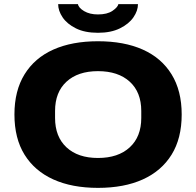

<svg xmlns="http://www.w3.org/2000/svg" viewBox="-20 -899 951 931"><path d="M455 -740Q391 -740 348 -761.5Q305 -783 283.5 -815Q262 -847 262 -879H358Q361 -861 388 -845Q415 -829 455 -829Q500 -829 525.5 -846.5Q551 -864 554 -879H649Q649 -847 627 -815Q605 -783 561.5 -761.5Q518 -740 455 -740ZM455 12Q329 12 238.5 -29Q148 -70 99 -149Q50 -228 50 -344Q50 -459 99 -538.5Q148 -618 238.5 -658.5Q329 -699 455 -699Q582 -699 672.5 -658.5Q763 -618 812 -538.5Q861 -459 861 -344Q861 -228 812 -149Q763 -70 672.5 -29Q582 12 455 12ZM455 -133Q553 -133 609 -184.5Q665 -236 665 -327V-361Q665 -452 609 -503Q553 -554 455 -554Q358 -554 302.5 -503Q247 -452 247 -361V-327Q247 -236 302.5 -184.5Q358 -133 455 -133Z"/></svg>

Font: Archivo SemiExpanded ExtraBold
Style: Regular
Weight: 800
Width: 6
Designer: Hector Gatti
Foundry: Omnibus-Type
Version: Version 2.001; ttfautohint (v1.8.3)